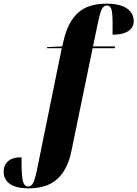

<svg xmlns="http://www.w3.org/2000/svg" viewBox="-113 -790 752 1051"><path d="M43 241Q-24 241 -58.5 217Q-93 193 -93 149Q-93 114 -69 92.5Q-45 71 5 71Q4 155 10.5 193Q17 231 41 231Q60 231 70.5 207Q81 183 92 127L225 -526H144L145 -532L228 -536L235 -567Q258 -668 313 -719Q368 -770 470 -770Q542 -770 580.5 -744.5Q619 -719 619 -673Q619 -640 589.5 -620Q560 -600 503 -600Q505 -684 500.5 -722Q496 -760 472 -760Q453 -760 442.5 -736Q432 -712 421 -656L396 -536H517L515 -526H394L277 41Q257 138 201 189.5Q145 241 43 241Z"/></svg>

Font: Noto Serif Display ExtraCondensed Black
Style: Italic
Weight: 900
Width: 2
Italic angle: -12°
Designer: Monotype Design Team
Foundry: Monotype Imaging Inc.
Version: Version 2.009